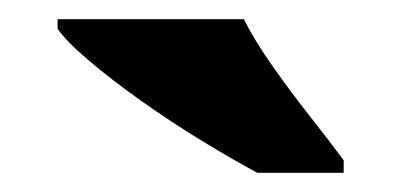

<svg xmlns="http://www.w3.org/2000/svg" viewBox="-20 -786 418 200"><path d="M248 -606Q222 -620 190 -639.5Q158 -659 127 -681Q96 -703 72.5 -723Q49 -743 40 -756V-766H234Q245 -744 264 -717Q283 -690 303.5 -664Q324 -638 338 -619V-606Z"/></svg>

Font: Noto Serif Khmer Black
Style: Regular
Weight: 900
Version: Version 2.003